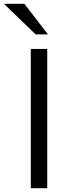

<svg xmlns="http://www.w3.org/2000/svg" viewBox="-68 -984 360 1004"><path d="M93 0V-728H179V0ZM118.5 -804 -47.5 -964H59.5L183 -804Z"/></svg>

Font: Mooli
Style: Regular
Weight: 400
Designer: Vernon Adams
Foundry: Vernon Adams
Version: Version 1.000; ttfautohint (v1.8.4.7-5d5b);gftools[0.9.33]